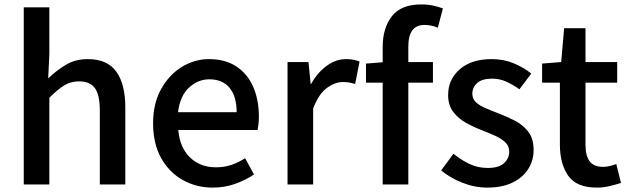

<svg xmlns="http://www.w3.org/2000/svg" viewBox="-20 -830 2831 864"><path d="M86.9 0V-796.9H202.1V-585.9L196.8 -477.1Q232.9 -512.2 275.9 -538.1Q318.8 -564 375 -564Q462.9 -564 503.4 -507.6Q543.9 -451.2 543.9 -346.2V0H429.2V-332Q429.2 -403.3 407 -433.6Q384.8 -463.9 335.9 -463.9Q297.9 -463.9 268.3 -445.3Q238.8 -426.8 202.1 -390.1V0Z M938 14.2Q862.8 14.2 801.8 -20.3Q740.7 -54.7 704.8 -119.4Q668.9 -184.1 668.9 -274.9Q668.9 -364.3 705.1 -429.2Q741.2 -494.1 798.6 -529.1Q856 -564 919.9 -564Q993.2 -564 1043.2 -531.2Q1093.3 -498.5 1119.1 -439.9Q1145 -381.3 1145 -304.2Q1145 -286.6 1143.1 -271Q1141.1 -255.4 1139.2 -245.1H782.2Q789.1 -166 835 -121.6Q880.9 -77.1 952.1 -77.1Q988.8 -77.1 1021 -87.9Q1053.2 -98.6 1083 -118.2L1123 -44.9Q1085.4 -19.5 1038.3 -2.7Q991.2 14.2 938 14.2ZM781.2 -325.2H1044.9Q1044.9 -395.5 1013.4 -434.3Q981.9 -473.1 921.9 -473.1Q870.1 -473.1 829.8 -435.1Q789.6 -397 781.2 -325.2Z M1273.9 0V-550.8H1368.2L1377.9 -452.1H1379.9Q1409.2 -504.4 1450.7 -534.2Q1492.2 -564 1537.1 -564Q1557.1 -564 1571.3 -561Q1585.4 -558.1 1598.1 -553.2L1578.1 -452.1Q1563 -456.5 1551 -458.7Q1539.1 -460.9 1522 -460.9Q1488.3 -460.9 1451.4 -434.6Q1414.6 -408.2 1389.2 -341.8V0Z M1627 -458V-543.9L1702.1 -549.8V-619.1Q1702.1 -703.6 1743.4 -756.8Q1784.7 -810.1 1876 -810.1Q1904.8 -810.1 1929.7 -804.7Q1954.6 -799.3 1973.1 -792L1950.2 -705.1Q1936 -711.9 1920.2 -714.8Q1904.3 -717.8 1890.1 -717.8Q1817.4 -717.8 1817.4 -620.1V-550.8H1928.2V-458H1817.4V0H1702.1V-458Z M2172.4 14.2Q2115.7 14.2 2060.5 -7.8Q2005.4 -29.8 1965.3 -63L2020.5 -138.2Q2056.6 -108.9 2094 -91.6Q2131.3 -74.2 2175.3 -74.2Q2224.1 -74.2 2247.8 -95.5Q2271.5 -116.7 2271.5 -147.9Q2271.5 -172.9 2253.7 -189.7Q2235.8 -206.5 2208.3 -219Q2180.7 -231.4 2150.4 -243.2Q2114.3 -256.8 2078.6 -276.4Q2043 -295.9 2019.8 -326.2Q1996.6 -356.4 1996.6 -402.8Q1996.6 -472.2 2048.8 -518.1Q2101.1 -564 2192.4 -564Q2247.1 -564 2292.7 -544.7Q2338.4 -525.4 2370.6 -499L2317.4 -428.2Q2288.1 -449.2 2258.3 -462.6Q2228.5 -476.1 2195.3 -476.1Q2148.9 -476.1 2127.2 -456.3Q2105.5 -436.5 2105.5 -408.2Q2105.5 -384.8 2121.6 -369.9Q2137.7 -355 2163.8 -343.8Q2189.9 -332.5 2220.7 -320.8Q2258.3 -306.6 2295.4 -287.8Q2332.5 -269 2356.9 -237.8Q2381.3 -206.5 2381.3 -154.8Q2381.3 -108.4 2357.4 -70.1Q2333.5 -31.7 2287.1 -8.8Q2240.7 14.2 2172.4 14.2Z M2666.5 14.2Q2574.2 14.2 2536.9 -39.3Q2499.5 -92.8 2499.5 -180.2V-458H2419.4V-543.9L2505.4 -550.8L2518.6 -703.1H2614.7V-550.8H2757.3V-458H2614.7V-179.2Q2614.7 -129.4 2633.3 -104.2Q2651.9 -79.1 2695.3 -79.1Q2709 -79.1 2725.3 -83.3Q2741.7 -87.4 2753.4 -91.8L2774.4 -6.8Q2752 0.5 2724.1 7.3Q2696.3 14.2 2666.5 14.2Z"/></svg>

Font: Source Han Sans CN Medium
Style: Regular
Weight: 500
Designer: Ryoko NISHIZUKA  (kana, bopomofo & ideographs); Paul D. Hunt (Latin, Greek & Cyrillic); Sandoll Communications , Soo-you
Foundry: Adobe
Version: Version 2.004;hotconv 1.0.118;makeotfexe 2.5.65603